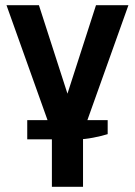

<svg xmlns="http://www.w3.org/2000/svg" viewBox="-20 -720 520 740"><path d="M180 0V-210L5 -700H130L240 -359L350 -700H475L300 -210V0ZM85 -183V-257H395V-203Q373.2 -196 339.6 -189.5Q306 -183 280 -183Z"/></svg>

Font: Cuprum
Style: Regular
Weight: 400
Designer: Jovanny Lemonad
Foundry: Jovanny Lemonad
Version: Version 3.000